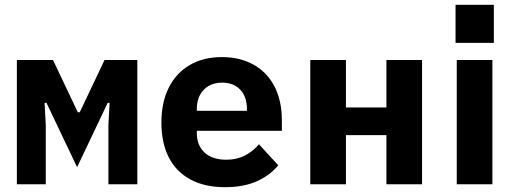

<svg xmlns="http://www.w3.org/2000/svg" viewBox="-20 -765 2140 797"><path d="M50 -516H200L303 -299H311L414 -516H550V0H430V-247L435 -338H427L300 -71L173 -338H165L170 -247V0H50Z M650 -256Q650 -340 680.5 -401Q711 -462 767.5 -495Q824 -528 901 -528Q977 -528 1033.5 -496Q1090 -464 1120 -405Q1150 -346 1150 -266V-222H797V-213Q797 -162 829 -132Q861 -102 919 -102Q963 -102 996 -119Q1029 -136 1055 -166L1135 -79Q1102 -38 1047 -13Q992 12 914 12Q829 12 769.5 -20.5Q710 -53 680 -113Q650 -173 650 -256ZM797 -313V-305H1005V-313Q1005 -363 977.5 -392.5Q950 -422 902 -422Q870 -422 846.5 -408.5Q823 -395 810 -370.5Q797 -346 797 -313Z M1268 -516H1416V-319H1584V-516H1732V0H1584V-204H1416V0H1268Z M2030 -745V-587H1871V-745ZM1876 -516H2024V0H1876Z"/></svg>

Font: iA Writer Quattro V
Style: Regular
Weight: 400
Designer: Mike Abbink, Paul van der Laan, Pieter van Rosmalen, Oliver Reichenstein
Foundry: Information Architects Inc.
Version: Version 2.000